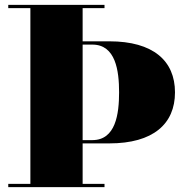

<svg xmlns="http://www.w3.org/2000/svg" viewBox="-20 -770 774 790"><path d="M14 -13.5V0H410V-13.5H320V-180H430C610 -180 700 -260 700 -390C700 -520 610 -600 430 -600H320V-736.5H410V-750H14V-736.5H105V-13.5ZM360 -586.5C456 -586.5 470 -479 470 -390C470 -301 456 -193.5 360 -193.5H320V-586.5Z"/></svg>

Font: Bodoni* 16pt Fatface
Style: Regular
Weight: 900
Version: Version 2.3